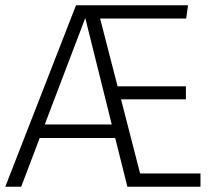

<svg xmlns="http://www.w3.org/2000/svg" viewBox="-20 -705 824 725"><path d="M737 0H461L415 -184H130L60 0H0L267 -685H690L683 -635H358L424 -379H682V-330H437L509 -50H737ZM402 -235 302 -637 149 -235Z"/></svg>

Font: Trujillo Light
Style: Regular
Weight: 300
Designer: Fira Sans original fonts by bBox Type GmbH, Carrois Corporate GbR, & Edenspiekermann AG / Changes by Cristiano Sobral
Foundry: Fira Sans original fonts by bBox Type GmbH, Carrois Corporate GbR, & Edenspiekermann AG / Changes by Cristiano Sobral
Version: Version 4.301;July 28, 2020;FontCreator 13.0.0.2655 64-bit